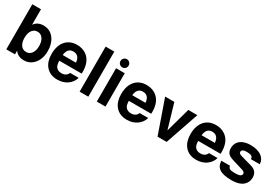

<svg xmlns="http://www.w3.org/2000/svg" viewBox="53 -1674 3809 2642"><g transform="rotate(30 1958.0 -352.5)"><path d="M62 -716H200V-470Q249 -541 345 -541Q452 -541 514 -455Q569 -379 569 -265Q569 -135 498 -57Q436 11 345 11Q248 11 200 -59V0H62ZM315 -426Q262 -426 230.5 -382.5Q199 -339 199 -264Q199 -190 230 -147Q261 -104 315 -104Q368 -104 399.5 -147.5Q431 -191 431 -264Q431 -338 399.5 -382Q368 -426 315 -426Z M1127 -229H771Q774 -165 791 -138Q820 -94 882 -94Q959 -94 985 -158H1121Q1098 -80 1031.5 -34.5Q965 11 876 11Q755 11 690 -70Q633 -141 633 -257Q633 -398 707 -475Q772 -541 878 -541Q959 -541 1020 -501Q1081 -461 1107 -389Q1128 -333 1128 -254Q1128 -244 1127 -229ZM984 -320Q974 -436 877 -436Q786 -436 773 -320Z M1365 -716V0H1227V-716Z M1638 -530V0H1500V-530ZM1568 -712Q1595 -712 1613.5 -693Q1632 -674 1632 -647Q1632 -620 1613.5 -601.5Q1595 -583 1568 -583Q1541 -583 1522 -601.5Q1503 -620 1503 -647Q1503 -674 1522 -693Q1541 -712 1568 -712Z M2232 -229H1876Q1879 -165 1896 -138Q1925 -94 1987 -94Q2064 -94 2090 -158H2226Q2203 -80 2136.5 -34.5Q2070 11 1981 11Q1860 11 1795 -70Q1738 -141 1738 -257Q1738 -398 1812 -475Q1877 -541 1983 -541Q2064 -541 2125 -501Q2186 -461 2212 -389Q2233 -333 2233 -254Q2233 -244 2232 -229ZM2089 -320Q2079 -436 1982 -436Q1891 -436 1878 -320Z M2610 0H2465L2280 -530H2426L2540 -142L2648 -530H2792Z M3334 -229H2978Q2981 -165 2998 -138Q3027 -94 3089 -94Q3166 -94 3192 -158H3328Q3305 -80 3238.5 -34.5Q3172 11 3083 11Q2962 11 2897 -70Q2840 -141 2840 -257Q2840 -398 2914 -475Q2979 -541 3085 -541Q3166 -541 3227 -501Q3288 -461 3314 -389Q3335 -333 3335 -254Q3335 -244 3334 -229ZM3191 -320Q3181 -436 3084 -436Q2993 -436 2980 -320Z M3873 -374H3733Q3732 -406 3710 -419.5Q3688 -433 3634 -433Q3555 -433 3555 -387Q3555 -360 3603 -347L3777 -298Q3881 -269 3881 -166Q3881 -85 3818 -35Q3759 11 3648 11Q3512 11 3453 -29Q3395 -67 3391 -152H3528Q3534 -119 3556.5 -108Q3579 -97 3640 -97Q3743 -97 3743 -146Q3743 -175 3697 -189L3533 -239Q3470 -258 3447 -283Q3417 -314 3417 -367Q3417 -454 3483 -501Q3541 -541 3635 -541Q3749 -541 3815 -490Q3872 -445 3873 -374Z"/></g></svg>

Font: Almarai Bold
Style: Regular
Weight: 700
Designer: Boutros International 2019
Foundry: Created by Boutros International 2019
Version: Version 1.10